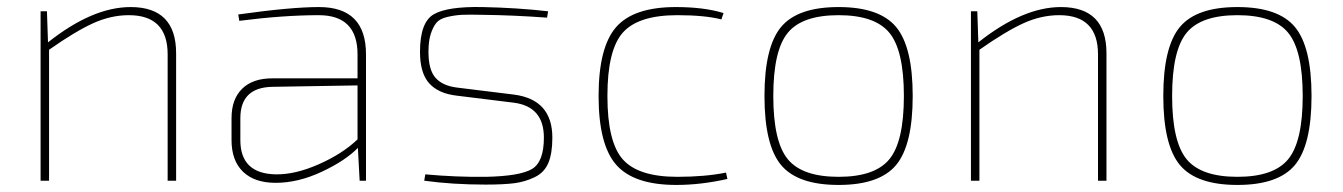

<svg xmlns="http://www.w3.org/2000/svg" viewBox="-20 -512 3806 544"><path d="M113 -480 116 -392Q242 -492 350 -492Q479 -492 479 -361V0H455V-358Q455 -469 345 -469Q294 -469 243.5 -446Q193 -423 119 -371V0H95V-480Z M658 -453 655 -471Q804 -492 884 -492Q1017 -492 1017 -358V0H999L994 -93Q959 -57 892 -25.5Q825 6 761 6Q701 6 668.5 -25.5Q636 -57 636 -115V-177Q636 -231 666 -260.5Q696 -290 751 -290H993V-358Q993 -469 883 -469Q784 -469 658 -453ZM661 -177V-115Q661 -20 761 -18Q816 -17 883 -46.5Q950 -76 993 -117V-270L751 -266Q661 -264 661 -177Z M1436 -221 1274 -241Q1222 -247 1196 -276Q1170 -305 1170 -365Q1170 -449 1209 -471.5Q1248 -494 1347 -492Q1446 -490 1533 -480L1530 -462Q1434 -469 1347 -470Q1309 -471 1289 -470Q1269 -469 1247.5 -464Q1226 -459 1216.5 -447.5Q1207 -436 1200.5 -416Q1194 -396 1194 -365Q1194 -314 1214 -291.5Q1234 -269 1274 -264L1436 -244Q1545 -230 1545 -122Q1545 -77 1533.5 -50Q1522 -23 1495 -10Q1468 3 1438 7Q1408 11 1356 11Q1262 11 1182 0L1185 -18Q1272 -10 1357 -11Q1453 -13 1487 -33Q1521 -53 1521 -122Q1521 -210 1436 -221Z M2037 -23 2041 -5Q1966 12 1896 12Q1776 12 1726 -45Q1676 -102 1676 -240Q1676 -378 1725.5 -435Q1775 -492 1895 -492Q1975 -492 2030 -475L2024 -457Q1977 -469 1899 -469Q1789 -469 1745 -420Q1701 -371 1701 -240Q1701 -109 1745 -60Q1789 -11 1899 -11Q1978 -11 2037 -23Z M2193 -435.5Q2240 -492 2356 -492Q2472 -492 2519 -435.5Q2566 -379 2566 -240Q2566 -101 2519 -44.5Q2472 12 2356 12Q2240 12 2193 -44.5Q2146 -101 2146 -240Q2146 -379 2193 -435.5ZM2500 -419Q2459 -469 2356 -469Q2253 -469 2212 -419Q2171 -369 2171 -240Q2171 -111 2212 -61Q2253 -11 2356 -11Q2459 -11 2500 -61Q2541 -111 2541 -240Q2541 -369 2500 -419Z M2749 -480 2752 -392Q2878 -492 2986 -492Q3115 -492 3115 -361V0H3091V-358Q3091 -469 2981 -469Q2930 -469 2879.5 -446Q2829 -423 2755 -371V0H2731V-480Z M3323 -435.5Q3370 -492 3486 -492Q3602 -492 3649 -435.5Q3696 -379 3696 -240Q3696 -101 3649 -44.5Q3602 12 3486 12Q3370 12 3323 -44.5Q3276 -101 3276 -240Q3276 -379 3323 -435.5ZM3630 -419Q3589 -469 3486 -469Q3383 -469 3342 -419Q3301 -369 3301 -240Q3301 -111 3342 -61Q3383 -11 3486 -11Q3589 -11 3630 -61Q3671 -111 3671 -240Q3671 -369 3630 -419Z"/></svg>

Font: Exo 2.0 Thin
Style: Regular
Weight: 250
Designer: Natanael Gama
Version: Version 1.001;PS 001.001;hotconv 1.0.70;makeotf.lib2.5.58329